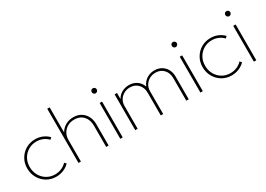

<svg xmlns="http://www.w3.org/2000/svg" viewBox="-7 -1411 2954 2136"><g transform="rotate(-30 1470.0 -343.0)"><path d="M287 10Q220 10 166.5 -22Q113 -54 81.5 -109Q50 -164 50 -232Q50 -299 81.5 -353Q113 -407 166.5 -438.5Q220 -470 287 -470Q337 -470 380.5 -451.5Q424 -433 455 -400L434 -379Q407 -408 369 -424.5Q331 -441 287 -441Q229 -441 182.5 -413.5Q136 -386 109 -339Q82 -292 82 -232Q82 -171 109 -123Q136 -75 182.5 -47Q229 -19 287 -19Q332 -19 370.5 -35.5Q409 -52 437 -82L458 -61Q426 -27 381.5 -8.5Q337 10 287 10Z M931 0V-275Q931 -350 888 -396Q845 -442 773 -442Q724 -442 686.5 -420.5Q649 -399 627.5 -362Q606 -325 606 -276L585 -288Q585 -340 610.5 -381Q636 -422 679.5 -446Q723 -470 778 -470Q833 -470 874.5 -445Q916 -420 939 -376Q962 -332 962 -275V0ZM575 0V-696H606V0Z M1112 0V-460H1143V0ZM1127 -575Q1114 -575 1105 -585Q1096 -595 1096 -608Q1096 -622 1105 -631Q1114 -640 1127 -640Q1141 -640 1150.5 -631Q1160 -622 1160 -608Q1160 -595 1150.5 -585Q1141 -575 1127 -575Z M1304 0V-460H1335V0ZM1632 0V-290Q1632 -358 1592 -400Q1552 -442 1489 -442Q1447 -442 1412 -423Q1377 -404 1356 -370.5Q1335 -337 1335 -292L1314 -293Q1314 -346 1337.5 -386Q1361 -426 1401.5 -448Q1442 -470 1492 -470Q1541 -470 1579.5 -448Q1618 -426 1640.5 -386Q1663 -346 1663 -292V0ZM1960 0V-290Q1960 -358 1920 -400Q1880 -442 1817 -442Q1775 -442 1740 -423Q1705 -404 1684 -370.5Q1663 -337 1663 -292L1642 -293Q1642 -347 1666 -386.5Q1690 -426 1730.5 -448Q1771 -470 1820 -470Q1869 -470 1907.5 -448Q1946 -426 1968.5 -385.5Q1991 -345 1991 -291V0Z M2141 0V-460H2172V0ZM2156 -575Q2143 -575 2134 -585Q2125 -595 2125 -608Q2125 -622 2134 -631Q2143 -640 2156 -640Q2170 -640 2179.5 -631Q2189 -622 2189 -608Q2189 -595 2179.5 -585Q2170 -575 2156 -575Z M2540 10Q2473 10 2419.5 -22Q2366 -54 2334.5 -109Q2303 -164 2303 -232Q2303 -299 2334.5 -353Q2366 -407 2419.5 -438.5Q2473 -470 2540 -470Q2590 -470 2633.5 -451.5Q2677 -433 2708 -400L2687 -379Q2660 -408 2622 -424.5Q2584 -441 2540 -441Q2482 -441 2435.5 -413.5Q2389 -386 2362 -339Q2335 -292 2335 -232Q2335 -171 2362 -123Q2389 -75 2435.5 -47Q2482 -19 2540 -19Q2585 -19 2623.5 -35.5Q2662 -52 2690 -82L2711 -61Q2679 -27 2634.5 -8.5Q2590 10 2540 10Z M2828 0V-460H2859V0ZM2843 -575Q2830 -575 2821 -585Q2812 -595 2812 -608Q2812 -622 2821 -631Q2830 -640 2843 -640Q2857 -640 2866.5 -631Q2876 -622 2876 -608Q2876 -595 2866.5 -585Q2857 -575 2843 -575Z"/></g></svg>

Font: Outfit Thin
Style: Regular
Weight: 100
Designer: Rodrigo Fuenzalida
Foundry: fragTYPE
Version: Version 1.000